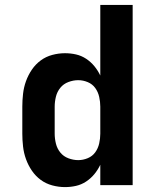

<svg xmlns="http://www.w3.org/2000/svg" viewBox="-20 -755 640 783"><path d="M245 8Q219 8 193 1Q167 -6 146 -21.5Q125 -37 110 -59Q95 -81 86 -106Q77 -131 74 -157.5Q71 -184 71 -210V-320Q71 -346 74 -372.5Q77 -399 86 -424Q95 -449 110 -471Q125 -493 146 -508.5Q167 -524 193 -531Q219 -538 245 -538Q268 -538 290 -533Q312 -528 331 -515.5Q350 -503 364.5 -485.5Q379 -468 389 -447V-735H521V0H389V-83Q379 -62 364.5 -44.5Q350 -27 331 -14.5Q312 -2 290 3Q268 8 245 8ZM299 -102Q319 -102 338 -110Q357 -118 368.5 -134Q380 -150 384.5 -170Q389 -190 389 -210V-320Q389 -340 384.5 -360Q380 -380 368.5 -396Q357 -412 338 -420Q319 -428 299 -428Q279 -428 259 -420.5Q239 -413 226 -397Q213 -381 208 -360.5Q203 -340 203 -320V-210Q203 -190 208 -169.5Q213 -149 226 -133Q239 -117 259 -109.5Q279 -102 299 -102Z"/></svg>

Font: Iosevka Curly XBdEx
Style: Regular
Weight: 800
Width: 7
Monospace: yes
Designer: Belleve Invis
Foundry: Belleve Invis
Version: Version 11.1.0; ttfautohint (v1.8.3)